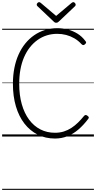

<svg xmlns="http://www.w3.org/2000/svg" viewBox="-20 -1279 900 1799"><path d="M495 19Q406 19 333.5 -17.5Q261 -54 209 -121Q157 -188 129 -282.5Q101 -377 101 -494Q101 -572 114.5 -641Q128 -710 154 -768Q180 -826 217 -871.5Q254 -917 300.5 -949Q347 -981 401.5 -998Q456 -1015 517 -1015Q567 -1015 615 -1002.5Q663 -990 705.5 -964Q748 -938 780 -895Q788 -886 787 -879.5Q786 -873 776 -864Q767 -856 759.5 -856.5Q752 -857 743 -866Q713 -899 676.5 -920Q640 -941 600 -951.5Q560 -962 516 -962Q465 -962 418.5 -947.5Q372 -933 332 -904.5Q292 -876 260 -835.5Q228 -795 205.5 -743Q183 -691 171.5 -628.5Q160 -566 160 -494Q160 -388 184 -303Q208 -218 252.5 -158Q297 -98 358.5 -66.5Q420 -35 495 -35Q540 -35 578 -47Q616 -59 649 -80.5Q682 -102 711 -130.5Q740 -159 766 -191Q774 -201 782 -201.5Q790 -202 800 -194Q811 -186 812 -179Q813 -172 805 -163Q762 -106 714 -65Q666 -24 611.5 -2.5Q557 19 495 19ZM667 -1259Q674 -1259 681.5 -1251.5Q689 -1244 689 -1235Q689 -1232 688 -1229Q687 -1226 684 -1222L532 -1078Q526 -1073 521 -1069.5Q516 -1066 506 -1066Q497 -1066 492 -1069.5Q487 -1073 482 -1078L329 -1223Q326 -1227 325 -1230Q324 -1233 324 -1235Q324 -1244 331.5 -1251.5Q339 -1259 347 -1259Q351 -1259 355 -1256.5Q359 -1254 363 -1251L506 -1130L650 -1251Q654 -1254 658 -1256.5Q662 -1259 667 -1259ZM0 490H860V500H0ZM0 -20H860V0H0ZM0 -505H860V-500H0ZM0 -1010H860V-1000H0Z"/></svg>

Font: Playwrite NG Modern Guides
Style: Regular
Weight: 400
Designer: Veronika Burian, José Scaglione
Foundry: TypeTogether
Version: Version 1.003